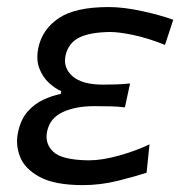

<svg xmlns="http://www.w3.org/2000/svg" viewBox="-20 -528 536 558"><path d="M221 10Q139.5 10 95.8 -13.5Q52 -37 38.2 -72.5Q24.5 -108 32.5 -144Q40.5 -181.5 60.5 -204Q80.5 -226.5 106 -238.2Q131.5 -250 156.5 -255L158 -263Q140.5 -270.5 122.2 -287.2Q104 -304 94.2 -329.5Q84.5 -355 91.5 -389.5Q103 -443 150.8 -475.2Q198.5 -507.5 296 -507.5Q338.5 -507.5 391.8 -496Q445 -484.5 483.5 -470.5L459.5 -397.5Q409.5 -417.5 367.8 -426.2Q326 -435 300.5 -435Q242 -434.5 210.2 -418.8Q178.5 -403 170.5 -366.5Q163 -331 190.8 -306.5Q218.5 -282 280 -282Q301.5 -282 320.5 -282.8Q339.5 -283.5 358 -285.5L343 -216Q322 -218.5 301 -219Q280 -219.5 253.5 -219.5Q200.5 -219.5 163 -202.5Q125.5 -185.5 117 -146.5Q109.5 -111 134.8 -87Q160 -63 237.5 -62Q277 -62 326.5 -76Q376 -90 414.5 -108.5L406 -26Q372.5 -15 322.2 -2.5Q272 10 221 10Z"/></svg>

Font: Commissioner Flair
Style: Italic
Weight: 400
Italic angle: -12°
Designer: Kostas Bartsokas
Foundry: Kostas Bartsokas
Version: Version 1.000; ttfautohint (v1.8.3)